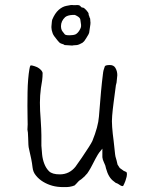

<svg xmlns="http://www.w3.org/2000/svg" viewBox="-20 -748 612 784"><path d="M283 -687Q278 -687 276 -687Q256 -686 246 -678Q229 -662 229 -641Q229 -632 232 -625Q233 -622 242 -611Q244 -607 248.5 -605.5Q253 -604 262 -604Q263 -604 265 -604Q280 -604 289 -608Q298 -613 305 -625Q311 -635 311 -640.5Q311 -646 311 -647Q311 -649 308 -668Q307 -676 294 -683Q288 -686 286 -687Q283 -687 283 -687ZM193 -667Q204 -694 220 -708Q235 -721 251 -724Q272 -729 279 -727Q283 -727 288 -727Q305 -729 309 -722Q311 -720 313 -718Q314 -718 317 -717H318Q323 -717 332 -707Q342 -696 342 -691V-687Q343 -685 344 -683Q345 -679 346 -676Q349 -674 349 -660Q350 -657 349 -648Q345 -619 344 -614Q344 -611 332 -592Q324 -578 318 -575V-574Q302 -565 294 -564Q276 -563 275 -562Q273 -562 260 -563L244 -564Q241 -567 230 -570Q224 -572 221 -576L214 -584Q198 -603 195 -612Q190 -626 190 -635Q190 -639 190 -640Q192 -665 193 -667ZM400 -444 401 -450V-452Q401 -457 408 -477Q410 -482 427 -482.5Q444 -483 451 -471Q459 -458 459 -441Q457 -421 456 -411Q455 -405 453 -399V-398Q452 -391 451 -383Q450 -375 444 -330Q440 -300 438 -275Q436 -254 438 -229Q440 -202 444 -173Q449 -128 450 -118Q450 -112 456 -93Q458 -83 460 -76L469 -62L483 -52L484 -51Q489 -49 495 -46Q497 -46 498 -41Q499 -36 497 -26Q496 -23 492 -9Q488 1 487 3Q485 7 483 11L480 12Q473 11 464 4Q458 0 453 -1Q449 -4 444 -8Q423 -23 413 -60Q411 -68 410 -72Q406 -81 404 -86Q402 -91 400 -96Q399 -101 398 -106Q398 -111 398 -121V-141L385 -125Q381 -120 370 -100Q364 -88 357 -75Q350 -61 343 -50Q337 -39 328 -31L327 -29L323 -26L319 -22L314 -18L312 -16Q305 -12 301 -8L289 5Q287 6 285 9Q276 13 263 15Q258 16 239 16Q214 16 194 10.5Q174 5 156.5 -5.5Q139 -16 127 -31Q115 -45 113 -64Q111 -82 107.5 -99Q104 -116 100 -133Q96 -149 96 -157Q96 -171 95 -185Q94 -195 94 -205V-206Q93 -213 92 -219Q92 -228 93 -240Q93 -248 92.5 -269Q92 -290 92 -316.5Q92 -343 92.5 -371.5Q93 -400 95 -424Q97 -448 100 -465Q102 -477 104 -480H105Q105 -481 107 -481Q111 -481 122 -477.5Q133 -474 139.5 -469Q146 -464 150 -459Q154 -453 154 -450Q154 -434 152 -419Q149 -404 147 -388Q145 -373 144 -358Q143 -343 143 -329Q143 -296 146 -262Q149 -216 149 -196V-153Q149 -147 152 -117Q154 -97 161 -79Q168 -61 180 -49Q193 -36 224 -36Q244 -36 260 -44Q276 -52 288 -67Q299 -82 314 -104Q350 -157 357 -172Q381 -231 384 -272Q393 -390 400 -443Z"/></svg>

Font: ToneOZ-Tsuipita-TC
Style: Tsuipita-TC
Weight: 400
Designer: :Jeffrey Xuan (Chih-Lin Hsuan)  :
Foundry: jeffreyx@gmail.com, cjkFonts.io
Version: Version 0.24071